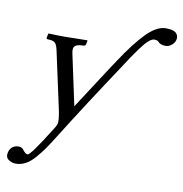

<svg xmlns="http://www.w3.org/2000/svg" viewBox="-86 -638 904 948"><g transform="rotate(10 366.0 -163.5)"><path d="M488.8 -334Q345.7 -118.7 225.1 74.2Q202.6 109.9 188.2 130.4Q173.8 150.9 150.9 177.7Q127.9 204.6 104.2 217.3Q80.6 230 55.2 230Q35.6 230 18.8 218.5Q2 207 7.3 183.1Q11.7 162.6 25.1 153.3Q38.6 144 53.2 144Q73.7 144 81.5 158.2Q95.2 175.3 105 174.8Q119.6 174.8 210.9 27.8Q222.2 11.7 225.6 -2.9Q228.5 -17.6 220.7 -60.1L157.2 -353Q151.4 -382.3 141.4 -392.1Q131.3 -401.9 106.4 -401.9Q102.1 -401.9 99.6 -403.8Q97.2 -405.8 97.7 -409.2L102.1 -429.2L104.5 -431.2Q147.9 -429.2 178.2 -429.2L297.4 -431.2L298.8 -428.2L294.9 -410.2Q293 -402.3 282.2 -401.9Q239.3 -401.9 234.9 -379.9Q232.9 -370.6 235.8 -356.9L291 -99.1Q455.1 -353 456.1 -353Q521 -452.1 572.8 -504.6Q624.5 -557.1 669.4 -557.1Q707.5 -557.1 721.2 -543.9Q734.9 -530.8 730.5 -509.8Q727.1 -494.6 712.9 -482.9Q698.7 -471.2 683.1 -471.2Q656.2 -471.2 645 -484.9Q641.1 -491.7 622.6 -492.2Q611.3 -492.2 595.2 -478.3Q579.1 -464.4 558.1 -435.8Q537.1 -407.2 523.9 -387.7Q510.7 -368.2 488.8 -334Z"/></g></svg>

Font: Linux Biolinum
Style: Italic
Weight: 400
Italic angle: -12°
Designer: Philipp H. Poll
Foundry: Philipp H. Poll
Version: Version 1.1.3 ; ttfautohint (v0.9)